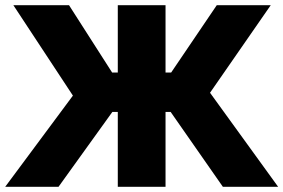

<svg xmlns="http://www.w3.org/2000/svg" viewBox="-21 -720 1092 740"><path d="M838 0 585.5 -362 814.5 -700H1022.5L788.5 -362.5L1051 0ZM-1 0 260 -351.5 30.5 -700H245L463 -359.5L204.5 0ZM433 0V-288.5H313.5V-440.5H433V-700H617V-440.5H737V-288.5H617V0Z"/></svg>

Font: Geologica ExtraBold
Style: Regular
Weight: 800
Designer: Sindre Bremnes, Frode Helland
Foundry: Monokrom Skriftforlag AS
Version: Version 1.010;gftools[0.9.28]